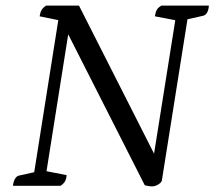

<svg xmlns="http://www.w3.org/2000/svg" viewBox="-20 -661 763 683"><path d="M522 2Q513 2 506.5 0.5Q500 -1 495 -2L215 -554L226 -560L142 -30L140 -53L217 -38Q216 -24 211 -15.5Q206 -7 195 0H26Q28 -16 33.5 -25Q39 -34 46 -36L113 -51L98 -25L190 -606L199 -587L121 -603Q123 -617 128 -625.5Q133 -634 144 -641H261L547 -77L521 -70L607 -611L609 -588L531 -603Q533 -617 537.5 -625.5Q542 -634 554 -641H723Q722 -625 716.5 -616Q711 -607 703 -605L636 -590L650 -612L556 -20Q555 -14 549 -9Q543 -4 535.5 -1Q528 2 522 2Z"/></svg>

Font: Petrona
Style: Italic
Weight: 400
Italic angle: -9°
Designer: Ringo R. Seeber
Foundry: Ringo R. Seeber
Version: Version 2.001; ttfautohint (v1.8.3)